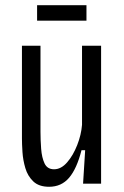

<svg xmlns="http://www.w3.org/2000/svg" viewBox="-20 -703 474 735"><path d="M168 12Q129 12 107.5 -8.5Q86 -29 77 -59.5Q68 -90 66 -121Q64 -152 64 -173V-528H135V-199Q135 -167 137.5 -133.5Q140 -100 150.5 -77.5Q161 -55 187 -55Q214 -55 237 -81.5Q260 -108 275.5 -147.5Q291 -187 294 -225V-528H367V0H298L306 -128H292Q274 -57 244.5 -22.5Q215 12 168 12ZM122 -624V-683H311V-624Z"/></svg>

Font: Bricolage Grotesque 10pt Condensed Light
Style: Regular
Weight: 300
Width: 3
Designer: Mathieu Triay
Foundry: Atelier Triay
Version: Version 1.000; ttfautohint (v1.8.4.7-5d5b);gftools[0.9.32]